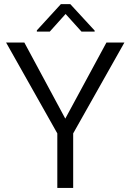

<svg xmlns="http://www.w3.org/2000/svg" viewBox="-20 -919 640 939"><path d="M99.1 -710.9 299.3 -338.9 500.5 -710.9H588.4L337.9 -266.6V0H260.3V-266.6L9.8 -710.9ZM323.7 -898.9 442.9 -769.5V-764.6H378.4L300.8 -850.6L223.6 -764.6H160.2V-770.5L277.8 -898.9Z"/></svg>

Font: Vazirmatn RD Light
Style: Regular
Weight: 300
Designer: Saber Rastikerdar
Foundry: Saber Rastikerdar
Version: Version 32.102